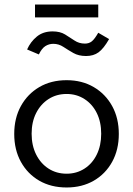

<svg xmlns="http://www.w3.org/2000/svg" viewBox="-20 -822 590 850"><path d="M275 8Q206 8 154 -22Q102 -52 72.5 -105.5Q43 -159 43 -229Q43 -299 72.5 -352.5Q102 -406 154 -436.5Q206 -467 275 -467Q343 -467 395 -436.5Q447 -406 476.5 -352.5Q506 -299 506 -229Q506 -159 476.5 -105.5Q447 -52 395 -22Q343 8 275 8ZM275 -53Q319 -53 354 -75.5Q389 -98 408.5 -138Q428 -178 428 -230Q428 -282 408.5 -321.5Q389 -361 354 -383.5Q319 -406 275 -406Q230 -406 195 -383.5Q160 -361 140 -321.5Q120 -282 120 -230Q120 -178 140 -138Q160 -98 195 -75.5Q230 -53 275 -53ZM415 -677 463 -649Q439 -607 416.5 -590.5Q394 -574 361 -574Q328 -574 304.5 -587.5Q281 -601 260.5 -614.5Q240 -628 216 -628Q197 -628 181 -618Q165 -608 152 -581L100 -603Q115 -637 143 -660Q171 -683 213 -683Q246 -683 268 -669.5Q290 -656 310 -642.5Q330 -629 356 -629Q374 -629 386.5 -639Q399 -649 415 -677ZM135 -745V-802H415V-745Z"/></svg>

Font: Inconsolata SemiExpanded
Style: Regular
Weight: 400
Width: 6
Monospace: yes
Designer: Raph Levien, Cyreal, Brenton Simpson
Foundry: Raph Levien, Cyreal, Google
Version: Version 3.000; ttfautohint (v1.8.2.53-6de2)